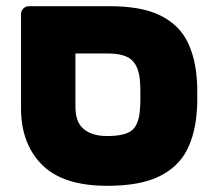

<svg xmlns="http://www.w3.org/2000/svg" viewBox="-20 -591 692 621"><path d="M327 10Q184 10 116 -58Q48 -126 48 -241V-545Q48 -556 55.5 -563.5Q63 -571 74 -571H334Q438 -571 498.5 -541Q559 -511 586 -456.5Q613 -402 617 -328Q618 -318 618 -300.5Q618 -283 618 -265.5Q618 -248 617 -238Q613 -162 585 -106.5Q557 -51 495 -20.5Q433 10 327 10ZM326 -151Q388 -151 409.5 -172Q431 -193 433 -243Q434 -253 434 -268Q434 -283 434 -298Q434 -313 433 -323Q431 -371 408.5 -394.5Q386 -418 329 -418H224V-245Q224 -195 251.5 -173Q279 -151 326 -151Z"/></svg>

Font: Rubik ExtraBold
Style: Regular
Weight: 800
Designer: Hubert and Fischer
Foundry: Hubert and Fischer
Version: Version 2.300;gftools[0.9.30]